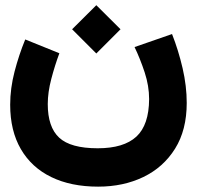

<svg xmlns="http://www.w3.org/2000/svg" viewBox="-20 -488 747 728"><path d="M253.4 -377 345.2 -468.3 437 -377 345.2 -285.2ZM490.2 -309.6 632.3 -358.9Q656.7 -296.9 672.4 -229.2Q688 -161.6 688 -97.7Q688 4.9 643.8 75.7Q599.6 146.5 523.7 183.1Q447.8 219.7 352.1 219.7Q249 219.7 174.3 183.3Q99.6 147 59.1 77.4Q18.6 7.8 18.6 -90.8Q18.6 -152.8 35.2 -216.6Q51.8 -280.3 75.7 -338.4L205.1 -286.1Q188 -240.2 174.6 -189.2Q161.1 -138.2 161.1 -93.3Q161.1 -6.3 204.3 33.9Q247.6 74.2 350.6 74.2Q449.2 74.2 497.1 30Q544.9 -14.2 545.4 -112.3Q545.4 -162.1 528.6 -213.4Q511.7 -264.6 490.2 -309.6Z"/></svg>

Font: Vazir Black FD
Style: Black-FD
Weight: 900
Designer: Saber Rastikerdar
Foundry: Saber Rastikerdar
Version: Version 30.0.0